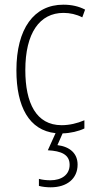

<svg xmlns="http://www.w3.org/2000/svg" viewBox="-20 -559 406 819"><path d="M311 143C311 97 280 67 225 60L247 10C281 9 315 1 340 -11V-46C310 -33 276 -25 243 -25C134 -25 88 -120 88 -260C88 -418 149 -504 251 -504C278 -504 306 -498 331 -485L343 -518C316 -532 286 -539 250 -539C125 -539 50 -437 50 -259C50 -104 104 -3 217 9L184 82C241 85 277 100 277 144C277 187 242 210 195 210C178 210 160 208 146 204V234C161 238 179 240 196 240C266 240 311 203 311 143Z"/></svg>

Font: Noto Sans Ethiopic Condensed ExtraLight
Style: Regular
Weight: 200
Width: 3
Designer: Monotype Design Team
Foundry: Monotype Imaging Inc.
Version: Version 2.102